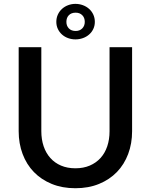

<svg xmlns="http://www.w3.org/2000/svg" viewBox="-20 -964 780 992"><path d="M369.5 -94.5Q411 -94.5 443.8 -108.5Q476.5 -122.5 499.2 -147.5Q522 -172.5 534 -207.8Q546 -243 546 -286V-720H662.5V-286Q662.5 -222.5 642.2 -168.5Q622 -114.5 584 -75.2Q546 -36 491.8 -13.8Q437.5 8.5 369.5 8.5Q301.5 8.5 247.2 -13.8Q193 -36 155 -75.2Q117 -114.5 96.8 -168.5Q76.5 -222.5 76.5 -286V-720H193.5V-286.5Q193.5 -243.5 205.5 -208.2Q217.5 -173 240 -147.8Q262.5 -122.5 295.2 -108.5Q328 -94.5 369.5 -94.5ZM271 -851Q271 -871.5 279 -888.8Q287 -906 300.5 -918.2Q314 -930.5 332 -937.2Q350 -944 369.5 -944Q390 -944 408.2 -937.2Q426.5 -930.5 440.2 -918.2Q454 -906 462 -888.8Q470 -871.5 470 -851Q470 -831 462 -814.2Q454 -797.5 440.2 -785.5Q426.5 -773.5 408.2 -767Q390 -760.5 369.5 -760.5Q350 -760.5 332 -767Q314 -773.5 300.5 -785.5Q287 -797.5 279 -814.2Q271 -831 271 -851ZM323 -851Q323 -830.5 335.8 -817.2Q348.5 -804 371 -804Q392 -804 405 -817.2Q418 -830.5 418 -851Q418 -872.5 405 -885.5Q392 -898.5 371 -898.5Q348.5 -898.5 335.8 -885.5Q323 -872.5 323 -851Z"/></svg>

Font: Lato 2
Style: Regular
Weight: 600
Designer: Lukasz Dziedzic with Adam Twardoch and Botio Nikoltchev
Foundry: tyPoland Lukasz Dziedzic
Version: Version 2.015; 2015-08-06; http://www.latofonts.com/